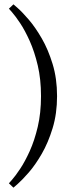

<svg xmlns="http://www.w3.org/2000/svg" viewBox="-20 -762 298 885"><path d="M21 -722 42 -742Q42 -742 62.5 -724Q83 -706 113 -671Q143 -636 172.5 -585Q202 -534 222.5 -467Q243 -400 243 -319Q243 -238 222.5 -171Q202 -104 172.5 -53Q143 -2 113 32.5Q83 67 62.5 85Q42 103 42 103L21 83Q21 83 36 66Q51 49 73 16Q95 -17 117 -65.5Q139 -114 154 -177.5Q169 -241 169 -319Q169 -397 154 -460.5Q139 -524 117 -573Q95 -622 73 -655Q51 -688 36 -705Q21 -722 21 -722Z"/></svg>

Font: Gilda Display
Style: Regular
Weight: 400
Designer: Eduardo Rodriguez Tunni
Foundry: Eduardo Rodriguez Tunni
Version: Version 1.002; ttfautohint (v1.8.4.7-5d5b);gftools[0.9.22]